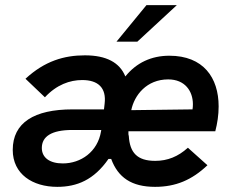

<svg xmlns="http://www.w3.org/2000/svg" viewBox="-20 -717 908 746"><path d="M202.5 9C279 9 345 -18 401.5 -99.5H412C438.5 -27.5 491 9 582.5 9C662.5 9 725.5 -17.5 786 -75L710 -143C672 -108.5 631 -92 583 -92C512.5 -92 484.5 -124.5 480.5 -188C479 -194 478.5 -195.5 479 -207H816.5C824.5 -238 829.5 -270 829.5 -303.5C829.5 -415.5 770 -500.5 638 -500.5C568.5 -500.5 510 -473.5 467 -420C445 -474.5 392.5 -502 310 -502C229 -502 154 -480 79 -411L154.5 -339C200 -388 251.5 -406 299.5 -406C361 -406 394 -376 386.5 -314L384 -292H261.5C113 -292 29.5 -240.5 29.5 -134.5C29.5 -40.5 106.5 9 202.5 9ZM142.5 -142C142.5 -186 179 -212 261 -212H373.5L372.5 -206.5C359.5 -127 294 -82 224 -82C173 -82 142.5 -104.5 142.5 -142ZM432.5 -555H513.5L667 -697H549ZM490 -289C502 -347.5 550 -408.5 633.5 -408.5C699 -408.5 729.5 -362.5 729.5 -312C729.5 -304.5 729 -298 728 -292Z"/></svg>

Font: HK Grotesk SemiBold
Style: Italic
Weight: 600
Italic angle: -16°
Designer: Alfredo Marco Pradil
Foundry: Hanken Design Co.
Version: Version 3.001;FEAKit 1.0